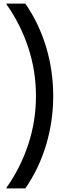

<svg xmlns="http://www.w3.org/2000/svg" viewBox="-20 -888 361 1068"><path d="M16 160V156Q94 46 137 -84Q180 -214 180 -354Q180 -494 137 -624Q94 -754 16 -864V-868H121Q198 -756 237 -625Q276 -494 276 -354Q276 -215 237 -83.5Q198 48 121 160Z"/></svg>

Font: Encode Sans Wide
Style: Medium
Weight: 500
Designer: Pablo Impallari, Andres Torresi
Foundry: Pablo Impallari, Andres Torresi
Version: Version 1.000; ttfautohint (v1.00) -l 8 -r 50 -G 200 -x 14 -